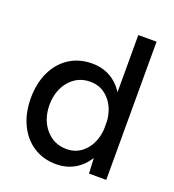

<svg xmlns="http://www.w3.org/2000/svg" viewBox="-133 -824 854 940"><g transform="rotate(20 294.0 -354.0)"><path d="M428 -80Q401 -36 359 -12Q317 12 264 12Q197 12 146 -21Q95 -54 66.5 -113.5Q38 -173 38 -250Q38 -328 66.5 -387.5Q95 -447 146 -479.5Q197 -512 264 -512Q317 -512 358.5 -488.5Q400 -465 427 -422V-720H522V0H432ZM287 -75Q344 -75 382.5 -117Q421 -159 427 -227V-273Q421 -341 382 -383Q343 -425 286 -425Q220 -425 178 -376Q136 -327 135 -250Q136 -173 178.5 -124Q221 -75 287 -75Z"/></g></svg>

Font: Oak Sans Medium
Style: Regular
Weight: 500
Designer: Erik Kennedy, Walven
Foundry: Erik Kennedy, Walven
Version: Version 1.000